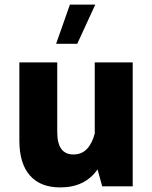

<svg xmlns="http://www.w3.org/2000/svg" viewBox="-20 -817 667 842"><path d="M64.9 -200.7V-543.5H231V-237.8Q231 -139.6 301.8 -139.6Q337.9 -139.6 360.8 -163.3Q383.8 -187 395.5 -231.4V-543.5H562V0H428.2L407.7 -74.2Q353 4.9 244.1 4.9Q156.7 4.9 110.8 -47.9Q64.9 -100.6 64.9 -200.7ZM286.6 -796.9H397.9L318.8 -625H226.1Z"/></svg>

Font: Estedad-FD ExtraBold
Style: Regular
Weight: 800
Designer: Amin Abedi
Version: Version 7.3